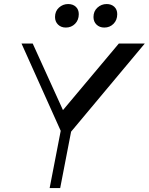

<svg xmlns="http://www.w3.org/2000/svg" viewBox="-20 -950 751 970"><path d="M296.3 -267.7 88.7 -730H145.3L306.6 -375H282.4L580.3 -730H711.4L324.9 -267.7ZM230.8 0 294.9 -331.3H348.2L284.1 0ZM312.8 -810.8Q288.4 -810.8 273.2 -825.8Q258 -840.8 258 -864Q258 -893.4 277.8 -911.5Q297.7 -929.6 324.3 -929.6Q348.2 -929.6 363.1 -915.8Q378 -901.9 378 -878.4Q378 -848.7 359.2 -829.7Q340.3 -810.8 312.8 -810.8ZM507.1 -810.8Q482.8 -810.8 467.5 -825.8Q452.3 -840.8 452.3 -864Q452.3 -893.4 472.3 -911.5Q492.3 -929.6 518.9 -929.6Q542.5 -929.6 557.4 -915.8Q572.3 -901.9 572.3 -878.4Q572.3 -848.7 553.5 -829.7Q534.6 -810.8 507.1 -810.8Z"/></svg>

Font: Savate ExtraLight
Style: Italic
Weight: 200
Italic angle: -11°
Designer: Max Esnée
Foundry: Plomb Type
Version: Version 2.000